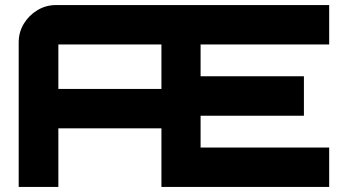

<svg xmlns="http://www.w3.org/2000/svg" viewBox="-20 -740 1415 760"><path d="M54 0V-572Q54 -613 74.5 -646.5Q95 -680 128.5 -700Q162 -720 202 -720H1283V-564H774V-438H1183V-282H774V-156H1283V0H619V-232H211V0ZM211 -388H619V-564Q619 -564 619 -564Q619 -564 619 -564H211Q211 -564 211 -564Q211 -564 211 -564Z"/></svg>

Font: Orbitron Black
Style: Regular
Weight: 900
Designer: Matt McInerney
Foundry: The League of Moveable Type
Version: Version 2.001